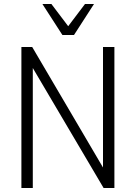

<svg xmlns="http://www.w3.org/2000/svg" viewBox="-20 -940 679 960"><path d="M87 0V-705H141L510 -77H495V-705H552V0H498L128 -627H144V0ZM292 -765 192 -920H237L321 -809L405 -920H450L350 -765Z"/></svg>

Font: Nunito Sans 10pt Condensed Light
Style: Regular
Weight: 300
Width: 3
Designer: Vernon Adams
Foundry: Vernon Adams
Version: Version 3.101;gftools[0.9.27]